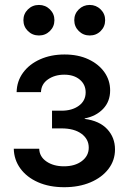

<svg xmlns="http://www.w3.org/2000/svg" viewBox="-20 -762 527 789"><path d="M243.7 7.3Q182.6 7.3 136.2 -13.2Q89.8 -33.7 63.7 -69.6Q37.6 -105.5 36.6 -150.9H141.1Q142.1 -118.2 170.9 -98.4Q199.7 -78.6 242.7 -78.6Q288.1 -78.6 316.4 -100.1Q344.7 -121.6 344.7 -155.3Q344.7 -190.4 314.7 -212.4Q284.7 -234.4 232.9 -234.4H193.8V-307.1H232.9Q276.4 -307.1 304.2 -327.6Q332 -348.1 332 -382.3Q332 -414.6 307.9 -434.8Q283.7 -455.1 244.1 -455.1Q205.1 -455.1 177.2 -435.8Q149.4 -416.5 148.4 -383.3H48.3Q49.3 -428.7 75 -463.6Q100.6 -498.5 145 -518.3Q189.5 -538.1 245.1 -538.1Q301.3 -538.1 343.5 -518.3Q385.7 -498.5 409.2 -465.1Q432.6 -431.6 432.6 -390.6Q432.6 -344.7 403.6 -314.5Q374.5 -284.2 328.1 -275.4V-273.4Q388.7 -265.6 420.7 -231.2Q452.6 -196.8 452.6 -147.9Q452.6 -103 425.8 -67.9Q398.9 -32.7 351.8 -12.7Q304.7 7.3 243.7 7.3ZM348.6 -616.2Q322.3 -616.2 303.7 -634.5Q285.2 -652.8 285.2 -679.2Q285.2 -705.1 303.7 -723.4Q322.3 -741.7 348.6 -741.7Q375 -741.7 393.6 -723.4Q412.1 -705.1 412.1 -679.2Q412.1 -652.8 393.8 -634.5Q375.5 -616.2 348.6 -616.2ZM140.1 -616.2Q113.3 -616.2 94.7 -634.5Q76.2 -652.8 76.2 -679.2Q76.2 -705.1 94.7 -723.4Q113.3 -741.7 140.1 -741.7Q166.5 -741.7 185.1 -723.4Q203.6 -705.1 203.6 -679.2Q203.6 -652.8 185.1 -634.5Q166.5 -616.2 140.1 -616.2Z"/></svg>

Font: Inter 24pt Medium
Style: Regular
Weight: 500
Designer: Rasmus Andersson
Foundry: rsms
Version: Version 4.001;git-66647c0bb